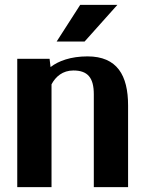

<svg xmlns="http://www.w3.org/2000/svg" viewBox="-20 -770 600 790"><path d="M51 0H192V-423C209 -455 238 -480 282 -480C341 -480 366 -450 366 -382V0H507V-336C507 -460 462 -538 340 -538C271 -538 220 -519 188 -494L184 -528H51ZM213 -599H328L463 -750H310Z"/></svg>

Font: Aerodynamic
Style: Regular
Weight: 500
Designer: Google
Version: Version 2.000980; 2014